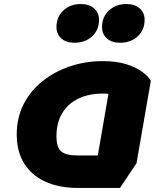

<svg xmlns="http://www.w3.org/2000/svg" viewBox="-20 -907 797 952"><path d="M368 25Q275 25 206.5 -5.5Q138 -36 100.5 -95.5Q63 -155 63 -240Q63 -324 97.5 -391Q132 -458 192 -505.5Q252 -553 328.5 -578.5Q405 -604 489 -604Q557 -604 605 -589Q653 -574 683.5 -552Q714 -530 728 -507L657 -98L575 25ZM463 -125 529 -507 537 -427Q538 -439 524 -441Q510 -443 489 -443Q420 -443 368.5 -418Q317 -393 288.5 -346Q260 -299 260 -231Q260 -176 283.5 -156Q307 -136 368 -136H489ZM575 -695Q534 -695 510 -716.5Q486 -738 486 -772Q486 -824 520.5 -855.5Q555 -887 607 -887Q648 -887 672.5 -865.5Q697 -844 697 -809Q697 -758 662.5 -726.5Q628 -695 575 -695ZM349 -695Q308 -695 284 -716.5Q260 -738 260 -772Q260 -824 294.5 -855.5Q329 -887 381 -887Q422 -887 446.5 -865.5Q471 -844 471 -809Q471 -758 436.5 -726.5Q402 -695 349 -695Z"/></svg>

Font: Lemonada
Style: Regular
Weight: 400
Designer: Mohamed Gaber (Arabic), Eduardo Tunni (Latin)
Foundry: Kief Type Foundry
Version: Version 4.005